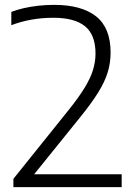

<svg xmlns="http://www.w3.org/2000/svg" viewBox="-20 -769 556 789"><path d="M35 0V-34L262.5 -317.5Q303 -368 327.2 -407.5Q351.5 -447 362 -481Q372.5 -515 372.5 -548.5Q372.5 -626 329.5 -661Q286.5 -696 199.5 -696Q152 -696 109 -688.2Q66 -680.5 26.5 -665.5V-720Q49.5 -729 77.8 -735.5Q106 -742 137.8 -745.5Q169.5 -749 202.5 -749Q315 -749 374.8 -701.8Q434.5 -654.5 434.5 -553Q434.5 -511.5 422.8 -472.5Q411 -433.5 383.8 -389.5Q356.5 -345.5 310.5 -288.5L105.5 -34.5L98.5 -53H480V0Z"/></svg>

Font: Encode Sans SC SemiExpanded Light
Style: Regular
Weight: 300
Width: 6
Designer: Multiple Designers
Foundry: Impallari Type
Version: Version 3.002